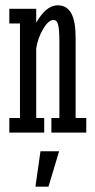

<svg xmlns="http://www.w3.org/2000/svg" viewBox="-20 -498 356 721"><path d="M15 -410H55V-55H15V0H146V-55H116V-317C124 -367 155 -423 180 -423C197 -423 203 -408 203 -337V-55H173V0H304V-55H264V-356C264 -434 245 -478 197 -478C164 -478 139 -452 116 -413V-465H15ZM202 70H132L113 203H162Z"/></svg>

Font: Stint Ultra Condensed
Style: Regular
Weight: 400
Width: 1
Designer: Astigmatic (AOETI)
Foundry: Astigmatic (AOETI)
Version: Version 1.000